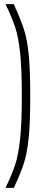

<svg xmlns="http://www.w3.org/2000/svg" viewBox="-20 -763 217 933"><path d="M86 -297Q86 -431 77.5 -507.5Q69 -584 54.5 -628.5Q40 -673 7 -743H47Q80 -670 96 -621.5Q112 -573 119.5 -499Q127 -425 127 -297Q127 -167 119.5 -93.5Q112 -20 96.5 29Q81 78 47 150H7Q40 80 54.5 35Q69 -10 77.5 -86.5Q86 -163 86 -297Z"/></svg>

Font: Saira Ultra Condensed ExLight
Style: Regular
Weight: 200
Width: 1
Designer: Hector Gatti with collaboration of the Omnibus-Type team
Foundry: Omnibus-Type
Version: Version 1.001; ttfautohint (v1.8)